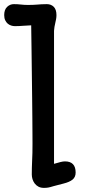

<svg xmlns="http://www.w3.org/2000/svg" viewBox="-29 -890 435 924"><path d="M124 -50.3Q124 -80.6 125.5 -114.3Q126.5 -131.8 127 -154.1Q127.4 -176.3 127.4 -198.2Q127.4 -212.9 127.2 -244.9Q127 -276.9 126.7 -320.8Q126.5 -364.7 125.7 -418.5Q125 -472.2 124.3 -530.5Q123.5 -588.9 122.8 -649.4Q122.1 -710 121.1 -768.1Q102.1 -767.6 82.5 -765.9Q63 -764.2 42.5 -764.2Q33.7 -764.2 24.7 -767.1Q15.6 -770 8.3 -776.1Q1 -782.2 -3.9 -792.5Q-8.8 -802.7 -8.8 -817.4Q-8.8 -843.3 5.1 -856.7Q19 -870.1 37.6 -870.1Q54.7 -870.1 71.3 -868.2Q87.9 -866.2 106.4 -866.2Q120.1 -866.2 130.4 -866.7Q140.6 -867.2 150.1 -867.9Q159.7 -868.7 170.4 -869.4Q181.2 -870.1 196.3 -870.1Q216.8 -870.1 229.7 -857.2Q242.7 -844.2 242.7 -817.4Q242.7 -807.6 241 -798.3Q239.3 -789.1 237.1 -779.8Q234.9 -770.5 233.2 -761Q231.4 -751.5 231 -741.7V-101.6Q251 -107.4 262.9 -110.4Q274.9 -113.3 283.7 -113.3Q335 -113.3 335 -59.6Q335 -37.6 320.1 -25.6Q305.2 -13.7 277.3 -6.8L228.5 5.9Q211.9 11.2 202.6 12.7Q193.4 14.2 182.6 14.2Q167 14.2 156 8.3Q145 2.4 137.9 -7.1Q130.9 -16.6 127.4 -27.8Q124 -39.1 124 -50.3Z"/></svg>

Font: Autour One
Style: Regular
Weight: 400
Version: Version 1.007; ttfautohint (v0.92) -l 24 -r 24 -G 200 -x 7 -